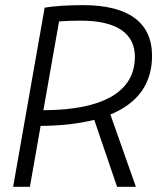

<svg xmlns="http://www.w3.org/2000/svg" viewBox="-20 -723 626 743"><path d="M30.8 0H95.7L137.2 -235.8C217.3 -236.3 286.6 -244.6 344.7 -259.3L433.1 0H505.9L407.2 -279.8C513.7 -323.7 568.4 -399.9 568.4 -506.8C568.4 -636.2 477.1 -703.1 301.8 -703.1C242.2 -703.1 190.4 -699.7 152.8 -693.4ZM147.9 -296.4 208.5 -640.1C233.4 -642.1 261.7 -643.1 292.5 -643.1C430.2 -643.1 502 -594.7 502 -503.4C502 -368.7 380.4 -297.4 147.9 -296.4Z"/></svg>

Font: Cascadia Mono NF Light
Style: Italic
Weight: 300
Italic angle: -10°
Monospace: yes
Designer: Aaron Bell
Foundry: Saja Typeworks
Version: Version 2404.023